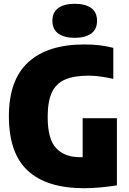

<svg xmlns="http://www.w3.org/2000/svg" viewBox="-20 -985 680 1015"><path d="M425 10Q228 10 127.5 -82.2Q27 -174.5 27 -370Q27 -563 129.8 -656.5Q232.5 -750 425 -750Q471.5 -750 507.8 -745.5Q544 -741 579 -732V-568Q545.5 -575.5 514 -580.2Q482.5 -585 448 -585Q371.5 -585 324 -564.5Q276.5 -544 254.2 -496.2Q232 -448.5 232 -367Q232 -249.5 276.8 -201.8Q321.5 -154 403 -154Q410 -154 417 -154V-360H598V-5Q555.5 1.5 510.2 5.8Q465 10 425 10ZM375 -785Q320.5 -785 288.8 -807.2Q257 -829.5 257 -875Q257 -921 288.8 -943Q320.5 -965 375 -965Q430 -965 461.5 -943Q493 -921 493 -875Q493 -829.5 461.5 -807.2Q430 -785 375 -785Z"/></svg>

Font: Encode Sans Condensed Condensed Black
Style: Regular
Weight: 900
Width: 3
Designer: Multiple Designers
Foundry: Impallari Type
Version: Version 3.000; ttfautohint (v1.8.3) -l 8 -r 50 -G 200 -x 14 